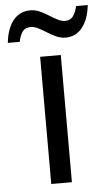

<svg xmlns="http://www.w3.org/2000/svg" viewBox="-104 -770 454 806"><g transform="rotate(-5 123.0 -367.5)"><path d="M166 0H79V-536H166ZM297 -735Q291 -677 264 -642Q237 -607 193 -607Q173 -607 154 -615.5Q135 -624 117 -635.5Q99 -647 82 -655.5Q65 -664 50 -664Q28 -664 16.5 -649.5Q5 -635 -1 -606H-51Q-48 -636 -39.5 -659.5Q-31 -683 -18 -699.5Q-5 -716 13.5 -725Q32 -734 54 -734Q75 -734 94 -725.5Q113 -717 131 -705.5Q149 -694 165.5 -685.5Q182 -677 197 -677Q218 -677 229.5 -691.5Q241 -706 248 -735Z"/></g></svg>

Font: Noto Sans Display
Style: Regular
Weight: 400
Designer: Monotype Design Team
Foundry: Monotype Imaging Inc.
Version: Version 2.003